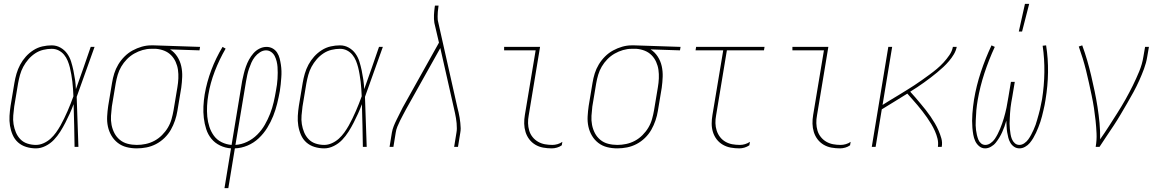

<svg xmlns="http://www.w3.org/2000/svg" viewBox="-20 -764 6040 999"><path d="M167 8Q141 8 116.5 0.5Q92 -7 74 -23Q56 -39 46 -62Q36 -85 32 -110Q28 -135 29.5 -161Q31 -187 35 -213L55 -333Q59 -357 66 -381Q73 -405 85 -427.5Q97 -450 114.5 -469.5Q132 -489 154 -503Q176 -517 200.5 -522.5Q225 -528 249 -528Q274 -528 295 -516Q316 -504 329.5 -485Q343 -466 350 -443.5Q357 -421 362 -397Q367 -373 370.5 -349Q374 -325 375 -300Q395 -355 414 -410Q433 -465 452 -520H472Q448 -455 425.5 -390Q403 -325 379 -260Q382 -195 383.5 -130Q385 -65 388 0H368Q367 -55 366 -110.5Q365 -166 363 -222Q354 -197 343 -173Q332 -149 320 -125.5Q308 -102 293.5 -79Q279 -56 260.5 -36.5Q242 -17 217 -4.5Q192 8 167 8ZM167 -10Q187 -10 207 -19Q227 -28 243 -42.5Q259 -57 271.5 -74.5Q284 -92 294.5 -110.5Q305 -129 314 -148Q323 -167 331.5 -186Q340 -205 347.5 -224.5Q355 -244 362 -263Q361 -282 360 -301Q359 -320 356.5 -339Q354 -358 351 -376.5Q348 -395 343.5 -413Q339 -431 332 -448Q325 -465 313.5 -479Q302 -493 285.5 -501.5Q269 -510 249 -510Q227 -510 204.5 -504.5Q182 -499 162.5 -486Q143 -473 127.5 -455Q112 -437 101 -416.5Q90 -396 84 -374Q78 -352 74 -330L54 -210Q51 -187 49 -163.5Q47 -140 50.5 -118Q54 -96 62.5 -75.5Q71 -55 86 -39.5Q101 -24 122.5 -17Q144 -10 167 -10Z M692 8Q664 8 638.5 1.5Q613 -5 593 -20.5Q573 -36 560 -58Q547 -80 541.5 -105.5Q536 -131 537.5 -158.5Q539 -186 543 -213L563 -333Q567 -358 574.5 -382Q582 -406 595.5 -428.5Q609 -451 628 -470Q647 -489 670 -501.5Q693 -514 717.5 -521Q742 -528 766 -528H781L1021 -520L1018 -502L865 -507Q887 -493 902 -470Q917 -447 923 -420Q929 -393 928 -364.5Q927 -336 923 -307L903 -187Q899 -162 890.5 -137Q882 -112 869 -89Q856 -66 836 -46.5Q816 -27 792 -14.5Q768 -2 742.5 3Q717 8 692 8ZM692 -10Q715 -10 738.5 -15Q762 -20 783.5 -31.5Q805 -43 823 -61Q841 -79 853.5 -100Q866 -121 872.5 -144Q879 -167 883 -190L903 -310Q907 -333 908 -356Q909 -379 906 -400.5Q903 -422 894 -442Q885 -462 870 -477Q855 -492 835 -500Q815 -508 792 -510H766Q744 -510 721.5 -503.5Q699 -497 678 -485Q657 -473 640 -455.5Q623 -438 611 -417.5Q599 -397 592.5 -375Q586 -353 582 -330L562 -210Q559 -186 557.5 -161.5Q556 -137 560.5 -114Q565 -91 575.5 -71Q586 -51 603.5 -36.5Q621 -22 644 -16Q667 -10 692 -10Z M1148 215 1182 8Q1152 6 1125 -7Q1098 -20 1080 -42Q1062 -64 1053 -92Q1044 -120 1040.5 -150Q1037 -180 1038.5 -211Q1040 -242 1045 -273Q1056 -337 1079.5 -399.5Q1103 -462 1138 -520L1154 -511Q1121 -454 1097.5 -393Q1074 -332 1064 -271Q1059 -242 1057.5 -213.5Q1056 -185 1058.5 -157.5Q1061 -130 1069.5 -104Q1078 -78 1093.5 -57Q1109 -36 1133.5 -24Q1158 -12 1185 -10L1240 -343Q1244 -362 1248.5 -380.5Q1253 -399 1259.5 -417.5Q1266 -436 1275.5 -453.5Q1285 -471 1298.5 -486.5Q1312 -502 1330 -511Q1348 -520 1367 -520Q1384 -520 1398.5 -512Q1413 -504 1422 -490Q1431 -476 1435 -460Q1439 -444 1441.5 -427.5Q1444 -411 1444.5 -394Q1445 -377 1443.5 -359.5Q1442 -342 1440.5 -324.5Q1439 -307 1436 -290Q1430 -257 1422 -224.5Q1414 -192 1401.5 -160.5Q1389 -129 1370.5 -99Q1352 -69 1326 -44.5Q1300 -20 1267.5 -6.5Q1235 7 1202 8L1168 215ZM1205 -10Q1236 -12 1265.5 -26Q1295 -40 1318.5 -63.5Q1342 -87 1358 -115Q1374 -143 1385.5 -172.5Q1397 -202 1404 -232.5Q1411 -263 1416 -293Q1419 -308 1421 -323.5Q1423 -339 1424 -354.5Q1425 -370 1425 -385.5Q1425 -401 1424 -415.5Q1423 -430 1419.5 -444.5Q1416 -459 1409.5 -472Q1403 -485 1391 -493.5Q1379 -502 1364 -502Q1348 -502 1332.5 -492Q1317 -482 1306 -468Q1295 -454 1288 -438Q1281 -422 1275.5 -406Q1270 -390 1266.5 -373.5Q1263 -357 1260 -340Z M1667 8Q1641 8 1616.5 0.5Q1592 -7 1574 -23Q1556 -39 1546 -62Q1536 -85 1532 -110Q1528 -135 1529.5 -161Q1531 -187 1535 -213L1555 -333Q1559 -357 1566 -381Q1573 -405 1585 -427.5Q1597 -450 1614.5 -469.5Q1632 -489 1654 -503Q1676 -517 1700.5 -522.5Q1725 -528 1749 -528Q1774 -528 1795 -516Q1816 -504 1829.5 -485Q1843 -466 1850 -443.5Q1857 -421 1862 -397Q1867 -373 1870.5 -349Q1874 -325 1875 -300Q1895 -355 1914 -410Q1933 -465 1952 -520H1972Q1948 -455 1925.5 -390Q1903 -325 1879 -260Q1882 -195 1883.5 -130Q1885 -65 1888 0H1868Q1867 -55 1866 -110.5Q1865 -166 1863 -222Q1854 -197 1843 -173Q1832 -149 1820 -125.5Q1808 -102 1793.5 -79Q1779 -56 1760.5 -36.5Q1742 -17 1717 -4.5Q1692 8 1667 8ZM1667 -10Q1687 -10 1707 -19Q1727 -28 1743 -42.5Q1759 -57 1771.5 -74.5Q1784 -92 1794.5 -110.5Q1805 -129 1814 -148Q1823 -167 1831.5 -186Q1840 -205 1847.5 -224.5Q1855 -244 1862 -263Q1861 -282 1860 -301Q1859 -320 1856.5 -339Q1854 -358 1851 -376.5Q1848 -395 1843.5 -413Q1839 -431 1832 -448Q1825 -465 1813.5 -479Q1802 -493 1785.5 -501.5Q1769 -510 1749 -510Q1727 -510 1704.5 -504.5Q1682 -499 1662.5 -486Q1643 -473 1627.5 -455Q1612 -437 1601 -416.5Q1590 -396 1584 -374Q1578 -352 1574 -330L1554 -210Q1551 -187 1549 -163.5Q1547 -140 1550.5 -118Q1554 -96 1562.5 -75.5Q1571 -55 1586 -39.5Q1601 -24 1622.5 -17Q1644 -10 1667 -10Z M2007 0 2019 -74Q2022 -91 2028.5 -107.5Q2035 -124 2043 -140Q2051 -156 2059 -172Q2067 -188 2075 -204L2264 -542L2240 -645Q2237 -665 2238 -686Q2239 -707 2242 -728L2243 -735H2262L2261 -728Q2259 -715 2258 -702.5Q2257 -690 2257 -678Q2257 -671 2257.5 -663.5Q2258 -656 2260 -649L2360 -204Q2367 -178 2371.5 -151.5Q2376 -125 2377 -97Q2377 -91 2376.5 -85Q2376 -79 2375 -74L2363 0H2343L2355 -74Q2356 -79 2356.5 -85Q2357 -91 2357 -96Q2357 -123 2352.5 -149Q2348 -175 2342 -200L2271 -514L2093 -196Q2085 -181 2077 -166Q2069 -151 2061.5 -136Q2054 -121 2047.5 -105Q2041 -89 2039 -74L2027 0Z M2851 8Q2828 8 2806 4Q2784 0 2765.5 -11Q2747 -22 2734 -39Q2721 -56 2714.5 -77Q2708 -98 2707.5 -120.5Q2707 -143 2711 -166L2767 -502H2603V-520H2790L2731 -164Q2727 -143 2727.5 -123Q2728 -103 2733.5 -84.5Q2739 -66 2751 -51Q2763 -36 2779.5 -26.5Q2796 -17 2815 -13.5Q2834 -10 2854 -10Q2867 -10 2881 -14Q2895 -18 2906 -26L2903 -8Q2892 0 2878 4Q2864 8 2851 8Z M3192 8Q3164 8 3138.5 1.5Q3113 -5 3093 -20.5Q3073 -36 3060 -58Q3047 -80 3041.5 -105.5Q3036 -131 3037.5 -158.5Q3039 -186 3043 -213L3063 -333Q3067 -358 3074.5 -382Q3082 -406 3095.5 -428.5Q3109 -451 3128 -470Q3147 -489 3170 -501.5Q3193 -514 3217.5 -521Q3242 -528 3266 -528H3281L3521 -520L3518 -502L3365 -507Q3387 -493 3402 -470Q3417 -447 3423 -420Q3429 -393 3428 -364.5Q3427 -336 3423 -307L3403 -187Q3399 -162 3390.5 -137Q3382 -112 3369 -89Q3356 -66 3336 -46.5Q3316 -27 3292 -14.5Q3268 -2 3242.5 3Q3217 8 3192 8ZM3192 -10Q3215 -10 3238.5 -15Q3262 -20 3283.5 -31.5Q3305 -43 3323 -61Q3341 -79 3353.5 -100Q3366 -121 3372.5 -144Q3379 -167 3383 -190L3403 -310Q3407 -333 3408 -356Q3409 -379 3406 -400.5Q3403 -422 3394 -442Q3385 -462 3370 -477Q3355 -492 3335 -500Q3315 -508 3292 -510H3266Q3244 -510 3221.5 -503.5Q3199 -497 3178 -485Q3157 -473 3140 -455.5Q3123 -438 3111 -417.5Q3099 -397 3092.5 -375Q3086 -353 3082 -330L3062 -210Q3059 -186 3057.5 -161.5Q3056 -137 3060.5 -114Q3065 -91 3075.5 -71Q3086 -51 3103.5 -36.5Q3121 -22 3144 -16Q3167 -10 3192 -10Z M3827 8Q3804 8 3782 4Q3760 0 3741 -11Q3722 -22 3709 -39Q3696 -56 3689.5 -77Q3683 -98 3683 -120.5Q3683 -143 3687 -166L3743 -502H3599L3602 -520H3958L3955 -502H3762L3706 -164Q3702 -143 3702.5 -123Q3703 -103 3709 -84.5Q3715 -66 3726.5 -51Q3738 -36 3754.5 -26.5Q3771 -17 3790 -13.5Q3809 -10 3830 -10Q3843 -10 3856.5 -14Q3870 -18 3882 -26L3879 -8Q3867 0 3853.5 4Q3840 8 3827 8Z M4351 8Q4328 8 4306 4Q4284 0 4265.5 -11Q4247 -22 4234 -39Q4221 -56 4214.5 -77Q4208 -98 4207.5 -120.5Q4207 -143 4211 -166L4267 -502H4103V-520H4290L4231 -164Q4227 -143 4227.5 -123Q4228 -103 4233.5 -84.5Q4239 -66 4251 -51Q4263 -36 4279.5 -26.5Q4296 -17 4315 -13.5Q4334 -10 4354 -10Q4367 -10 4381 -14Q4395 -18 4406 -26L4403 -8Q4392 0 4378 4Q4364 8 4351 8Z M4516 0 4602 -520H4622L4572 -218Q4592 -231 4613 -243.5Q4634 -256 4654.5 -268.5Q4675 -281 4696 -294Q4717 -307 4737 -320Q4757 -333 4776.5 -347Q4796 -361 4816 -375.5Q4836 -390 4854.5 -405.5Q4873 -421 4889.5 -439Q4906 -457 4920 -477.5Q4934 -498 4938 -520H4958Q4954 -500 4943 -481.5Q4932 -463 4918 -446.5Q4904 -430 4888.5 -415.5Q4873 -401 4856 -387Q4839 -373 4822 -360Q4805 -347 4787.5 -334.5Q4770 -322 4752 -310Q4734 -298 4716 -287Q4730 -272 4743.5 -256Q4757 -240 4770.5 -224Q4784 -208 4797 -191.5Q4810 -175 4822 -157.5Q4834 -140 4844.5 -122Q4855 -104 4863.5 -84.5Q4872 -65 4878 -44Q4884 -23 4880 0H4860Q4863 -22 4858 -42.5Q4853 -63 4844.5 -82Q4836 -101 4825.5 -118.5Q4815 -136 4803.5 -152.5Q4792 -169 4779.5 -185Q4767 -201 4754 -216.5Q4741 -232 4727.5 -247Q4714 -262 4701 -277Q4667 -256 4634 -235.5Q4601 -215 4568 -195L4536 0Z M5106 8Q5088 8 5074.5 -3.5Q5061 -15 5054 -30.5Q5047 -46 5044 -63.5Q5041 -81 5039.5 -99Q5038 -117 5038 -135.5Q5038 -154 5039.5 -172.5Q5041 -191 5043 -209.5Q5045 -228 5048 -246Q5060 -318 5083.5 -389Q5107 -460 5139 -528L5156 -520Q5125 -453 5102 -383Q5079 -313 5067 -243Q5065 -230 5063 -216.5Q5061 -203 5060 -190Q5059 -177 5058.5 -164Q5058 -151 5057 -138Q5056 -125 5056.5 -112Q5057 -99 5058.5 -86.5Q5060 -74 5063 -61.5Q5066 -49 5070.5 -37.5Q5075 -26 5084.5 -18Q5094 -10 5107 -10Q5121 -10 5134.5 -19.5Q5148 -29 5156 -41Q5164 -53 5171 -66.5Q5178 -80 5183.5 -93.5Q5189 -107 5194 -121Q5199 -135 5203 -148.5Q5207 -162 5210.5 -176Q5214 -190 5217 -204Q5220 -218 5222 -232Q5224 -246 5227 -260L5240 -338H5260L5247 -260Q5244 -246 5242 -232Q5240 -218 5238 -204Q5236 -190 5235.5 -176Q5235 -162 5234 -148Q5233 -134 5233 -120.5Q5233 -107 5234.5 -93Q5236 -79 5238 -66Q5240 -53 5245 -40.5Q5250 -28 5260 -19Q5270 -10 5284 -10Q5297 -10 5309.5 -18.5Q5322 -27 5330.5 -39Q5339 -51 5345.5 -63.5Q5352 -76 5358 -89Q5364 -102 5368.5 -115Q5373 -128 5376.5 -141Q5380 -154 5384 -167.5Q5388 -181 5391 -194.5Q5394 -208 5396.5 -221Q5399 -234 5402 -248Q5413 -318 5414 -388Q5415 -458 5405 -526L5423 -528Q5434 -459 5433 -388Q5432 -317 5420 -245Q5418 -231 5415 -216.5Q5412 -202 5408.5 -187.5Q5405 -173 5401.5 -158.5Q5398 -144 5393 -129.5Q5388 -115 5382.5 -101Q5377 -87 5370.5 -73Q5364 -59 5356 -45.5Q5348 -32 5338 -20Q5328 -8 5313.5 0Q5299 8 5285 8Q5269 8 5257 0Q5245 -8 5237.5 -20.5Q5230 -33 5226.5 -47Q5223 -61 5220.5 -75.5Q5218 -90 5217.5 -105.5Q5217 -121 5216 -136Q5212 -121 5206.5 -106Q5201 -91 5194.5 -76.5Q5188 -62 5179.5 -48Q5171 -34 5161 -21.5Q5151 -9 5136 -0.5Q5121 8 5106 8ZM5281 -600 5313 -744H5335L5298 -600Z M5681 0Q5687 -35 5685.5 -69Q5684 -103 5680.5 -136Q5677 -169 5672 -202Q5667 -235 5660 -267.5Q5653 -300 5646 -332.5Q5639 -365 5631 -397Q5623 -429 5613.5 -460Q5604 -491 5593 -522L5611 -528Q5625 -490 5636.5 -450.5Q5648 -411 5657.5 -370.5Q5667 -330 5675.5 -289.5Q5684 -249 5690.5 -207.5Q5697 -166 5701 -124Q5705 -82 5704 -39Q5728 -73 5750 -107.5Q5772 -142 5794 -176.5Q5816 -211 5836 -246.5Q5856 -282 5874 -318.5Q5892 -355 5907.5 -392.5Q5923 -430 5929 -468L5938 -520H5958L5949 -468Q5944 -437 5932.5 -406Q5921 -375 5907.5 -345Q5894 -315 5878 -285.5Q5862 -256 5845 -227Q5828 -198 5811 -169Q5794 -140 5775.5 -112Q5757 -84 5738 -56Q5719 -28 5701 0Z"/></svg>

Font: Iosevka Term Curly Th Obl
Style: Regular
Weight: 100
Italic angle: -9°
Designer: Belleve Invis
Foundry: Belleve Invis
Version: Version 32.3.0